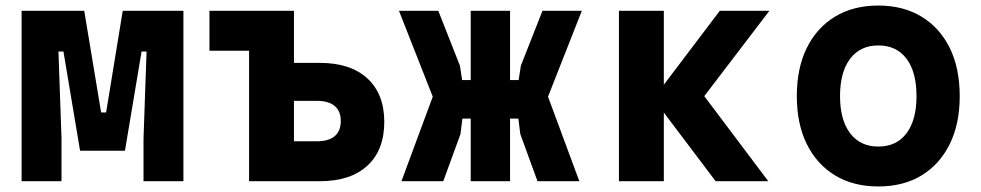

<svg xmlns="http://www.w3.org/2000/svg" viewBox="-20 -654 3540 693"><path d="M58 0V-615H284L345 -248H363L423 -615H642V0H498V-154L509 -468H491L431 -110H269L209 -468H191L202 -154V0Z M879 0V-471H736V-615H1041V-427H1135Q1245 -427 1306 -371Q1367 -315 1367 -214Q1367 -112 1306 -56Q1245 0 1135 0ZM1041 -144H1123Q1166 -144 1188 -162.5Q1210 -181 1210 -217Q1210 -253 1188 -271.5Q1166 -290 1123 -290H1041Z M1920 0 1858 -170 1851 -226H1811V-365H1852L1860 -417L1938 -615H2080L1958 -305L2071 0ZM1429 0 1542 -305 1420 -615H1562L1640 -417L1648 -365H1689V-226H1649L1642 -170L1580 0ZM1679 0V-615H1821V0Z M2563 0 2338 -298 2578 -615H2757L2522 -307L2753 0ZM2214 0V-615H2376V0Z M3150 19Q3060 19 2994 -21Q2928 -61 2892 -134Q2856 -207 2856 -307Q2856 -408 2892 -481Q2928 -554 2994 -594Q3060 -634 3150 -634Q3240 -634 3306 -594Q3372 -554 3408 -481Q3444 -408 3444 -307Q3444 -207 3408 -134Q3372 -61 3306.5 -21Q3241 19 3150 19ZM3150 -125Q3216 -125 3252 -173Q3288 -221 3288 -307Q3288 -394 3252 -442Q3216 -490 3150 -490Q3085 -490 3048.5 -442Q3012 -394 3012 -307Q3012 -221 3048.5 -173Q3085 -125 3150 -125Z"/></svg>

Font: Martian Mono
Style: Bold
Weight: 700
Designer: Roman Shamin
Foundry: Evil Martians
Version: Version 1.000